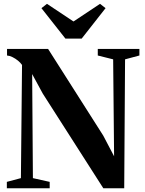

<svg xmlns="http://www.w3.org/2000/svg" viewBox="-20 -1004 771 1024"><path d="M16.5 0V-34L91.5 -54L97.5 -657.5Q89.5 -669.5 76 -680.5Q62.5 -691.5 47 -699.2Q31.5 -707 17.5 -708V-743H236.5L530.5 -281L588.5 -170.5L583.5 -687.5L501.5 -708V-743H723.5V-708L647 -687.5L642.5 0H531L208 -505L151.5 -609L155.5 -54L245 -34V0ZM329 -798 201 -960.5 230.5 -983.5 372 -889.5 513.5 -983.5 543 -960.5 415.5 -798Z"/></svg>

Font: Merriweather 96pt
Style: Bold
Weight: 700
Version: Version 2.100